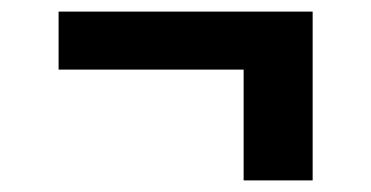

<svg xmlns="http://www.w3.org/2000/svg" viewBox="-20 -410 640 331"><path d="M400 -99V-290H81V-390H519V-99Z"/></svg>

Font: Iosevka Book
Style: Bold
Weight: 700
Designer: Belleve Invis
Foundry: Belleve Invis
Version: Version 28.0.7; ttfautohint (v1.8.3)